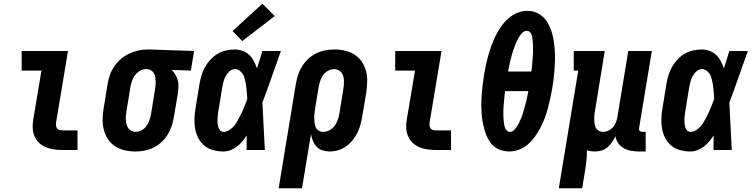

<svg xmlns="http://www.w3.org/2000/svg" viewBox="-20 -803 4040 1028"><path d="M312 0Q289 0 266.5 -3.5Q244 -7 224 -15.5Q204 -24 188.5 -39Q173 -54 164.5 -74.5Q156 -95 155 -117.5Q154 -140 158 -163L202 -425H96V-530H344L280 -146Q279 -138 280 -130Q281 -122 285 -116Q289 -110 296.5 -107.5Q304 -105 312 -105H395V0Z M705 8Q675 8 647 1.5Q619 -5 596 -20Q573 -35 558 -58Q543 -81 536 -108Q529 -135 529.5 -164.5Q530 -194 535 -223L556 -353Q560 -378 568.5 -402Q577 -426 591.5 -447.5Q606 -469 626.5 -486.5Q647 -504 670 -515Q693 -526 718 -532Q743 -538 767 -538Q771 -538 775 -538Q779 -538 783 -538L1019 -530L1002 -425L899 -429Q910 -418 918.5 -404Q927 -390 931.5 -374Q936 -358 935.5 -341Q935 -324 933 -307L911 -177Q907 -152 899 -128Q891 -104 877.5 -82Q864 -60 844.5 -42Q825 -24 801.5 -12.5Q778 -1 753.5 3.5Q729 8 705 8ZM707 -97Q723 -97 739 -106Q755 -115 765 -129.5Q775 -144 780.5 -160.5Q786 -177 789 -194L810 -324Q812 -335 813 -346.5Q814 -358 813.5 -369Q813 -380 811 -391Q809 -402 804 -411Q799 -420 789.5 -426Q780 -432 769 -433H765Q764 -433 763 -433Q762 -433 760 -433Q744 -433 728.5 -423.5Q713 -414 702.5 -399.5Q692 -385 686.5 -369Q681 -353 678 -336L657 -206Q655 -194 654 -182Q653 -170 654 -158.5Q655 -147 658 -136Q661 -125 667.5 -116Q674 -107 684.5 -102Q695 -97 707 -97Z M1177 8Q1149 8 1122 1Q1095 -6 1075 -22.5Q1055 -39 1042.5 -62.5Q1030 -86 1025 -112.5Q1020 -139 1021 -167Q1022 -195 1027 -223L1048 -353Q1052 -377 1059 -400Q1066 -423 1078 -444.5Q1090 -466 1107.5 -484.5Q1125 -503 1146.5 -515.5Q1168 -528 1191.5 -533Q1215 -538 1238 -538Q1260 -538 1280.5 -530Q1301 -522 1315.5 -508Q1330 -494 1339.5 -475Q1349 -456 1356 -437Q1363 -460 1370.5 -483.5Q1378 -507 1385 -530H1484Q1459 -461 1435 -391.5Q1411 -322 1385 -254Q1389 -190 1391.5 -126.5Q1394 -63 1398 0H1300Q1300 -19 1300.5 -38.5Q1301 -58 1301 -78Q1290 -61 1277 -45.5Q1264 -30 1248 -18Q1232 -6 1214 1Q1196 8 1177 8ZM1177 -97Q1190 -97 1203 -104Q1216 -111 1226.5 -121.5Q1237 -132 1244.5 -144.5Q1252 -157 1259 -169.5Q1266 -182 1272 -195Q1278 -208 1283.5 -221Q1289 -234 1294 -247Q1299 -260 1304 -273Q1303 -285 1302.5 -297Q1302 -309 1300.5 -321Q1299 -333 1297.5 -344.5Q1296 -356 1293.5 -368Q1291 -380 1287.5 -391Q1284 -402 1277 -411Q1270 -420 1260 -426.5Q1250 -433 1238 -433Q1223 -433 1210 -422Q1197 -411 1189 -396.5Q1181 -382 1177 -367Q1173 -352 1170 -336L1149 -206Q1147 -196 1146 -185Q1145 -174 1144.5 -163.5Q1144 -153 1145 -142.5Q1146 -132 1149 -122Q1152 -112 1159 -104.5Q1166 -97 1177 -97ZM1277 -583 1225 -637 1385 -783 1451 -717Z M1472 205 1564 -353Q1568 -378 1576 -402Q1584 -426 1597.5 -448Q1611 -470 1630.5 -488Q1650 -506 1673.5 -517.5Q1697 -529 1721.5 -533.5Q1746 -538 1771 -538Q1800 -538 1828 -531.5Q1856 -525 1879 -510Q1902 -495 1917.5 -472Q1933 -449 1940 -422Q1947 -395 1946 -365.5Q1945 -336 1941 -307L1919 -177Q1915 -154 1909 -132.5Q1903 -111 1892.5 -90Q1882 -69 1866.5 -50.5Q1851 -32 1831.5 -18.5Q1812 -5 1790 1.5Q1768 8 1745 8Q1725 8 1706.5 2Q1688 -4 1675.5 -17.5Q1663 -31 1655.5 -48.5Q1648 -66 1645 -85L1597 205ZM1709 -97Q1727 -97 1743.5 -105.5Q1760 -114 1771 -128.5Q1782 -143 1788 -160Q1794 -177 1797 -194L1818 -324Q1820 -336 1821 -348Q1822 -360 1821.5 -371.5Q1821 -383 1818 -394Q1815 -405 1808.5 -414Q1802 -423 1791.5 -428Q1781 -433 1769 -433Q1752 -433 1736 -424Q1720 -415 1710 -400.5Q1700 -386 1694.5 -369.5Q1689 -353 1686 -337L1667 -221Q1665 -208 1663.5 -195Q1662 -182 1662.5 -169.5Q1663 -157 1664.5 -144.5Q1666 -132 1671 -121Q1676 -110 1686.5 -103.5Q1697 -97 1709 -97Z M2312 0Q2289 0 2266.5 -3.5Q2244 -7 2224 -15.5Q2204 -24 2188.5 -39Q2173 -54 2164.5 -74.5Q2156 -95 2155 -117.5Q2154 -140 2158 -163L2202 -425H2096V-530H2344L2280 -146Q2279 -138 2280 -130Q2281 -122 2285 -116Q2289 -110 2296.5 -107.5Q2304 -105 2312 -105H2395V0Z M2706 8Q2686 8 2666 2Q2646 -4 2630 -15.5Q2614 -27 2603 -43.5Q2592 -60 2584.5 -78Q2577 -96 2572 -115.5Q2567 -135 2563.5 -154.5Q2560 -174 2558.5 -194.5Q2557 -215 2557 -236.5Q2557 -258 2558 -279Q2559 -300 2561 -321Q2563 -342 2566 -362.5Q2569 -383 2572 -404Q2577 -431 2582.5 -457.5Q2588 -484 2595.5 -510Q2603 -536 2612.5 -562Q2622 -588 2634.5 -613Q2647 -638 2663.5 -661.5Q2680 -685 2701.5 -704Q2723 -723 2749.5 -734Q2776 -745 2803 -745Q2829 -745 2851.5 -735.5Q2874 -726 2890.5 -709.5Q2907 -693 2917.5 -672Q2928 -651 2935 -628Q2942 -605 2945.5 -580.5Q2949 -556 2950.5 -531.5Q2952 -507 2951.5 -481.5Q2951 -456 2949 -431Q2947 -406 2944 -381Q2941 -356 2937 -331Q2932 -304 2926.5 -277.5Q2921 -251 2914 -225Q2907 -199 2897.5 -173Q2888 -147 2875 -122Q2862 -97 2845.5 -73.5Q2829 -50 2807.5 -31Q2786 -12 2759.5 -2Q2733 8 2706 8ZM2825 -420Q2827 -432 2828 -444Q2829 -456 2830 -468Q2831 -480 2832 -491.5Q2833 -503 2833.5 -515Q2834 -527 2834 -539Q2834 -551 2833.5 -562.5Q2833 -574 2832 -586Q2831 -598 2829 -609Q2827 -620 2819.5 -629Q2812 -638 2800 -638Q2788 -638 2778 -628.5Q2768 -619 2761 -608Q2754 -597 2748.5 -585.5Q2743 -574 2738.5 -562.5Q2734 -551 2730 -539.5Q2726 -528 2722.5 -516Q2719 -504 2716 -492Q2713 -480 2710 -468Q2707 -456 2705 -444Q2703 -432 2700 -420ZM2711 -97Q2723 -97 2732.5 -107Q2742 -117 2749 -127.5Q2756 -138 2761 -149.5Q2766 -161 2771 -172.5Q2776 -184 2779.5 -196Q2783 -208 2786.5 -220Q2790 -232 2793 -243.5Q2796 -255 2799 -267Q2802 -279 2804 -291Q2806 -303 2809 -315H2684Q2683 -303 2681.5 -291Q2680 -279 2679 -267Q2678 -255 2677 -243Q2676 -231 2675.5 -219.5Q2675 -208 2675 -196Q2675 -184 2675.5 -172.5Q2676 -161 2677.5 -149Q2679 -137 2681.5 -126Q2684 -115 2691.5 -106Q2699 -97 2711 -97Z M2972 205 3076 -425H3052V-530H3218L3165 -206Q3163 -195 3162 -183Q3161 -171 3161.5 -159.5Q3162 -148 3164 -137Q3166 -126 3171.5 -116.5Q3177 -107 3187 -102Q3197 -97 3208 -97Q3223 -97 3238 -104Q3253 -111 3263 -123Q3273 -135 3278.5 -149.5Q3284 -164 3286 -179L3344 -530H3470L3402 -119Q3401 -114 3401.5 -110Q3402 -106 3404.5 -103Q3407 -100 3411 -98.5Q3415 -97 3420 -97H3437V8H3402Q3381 8 3360 4.5Q3339 1 3321 -9Q3303 -19 3291 -35.5Q3279 -52 3275 -73Q3267 -56 3256.5 -41Q3246 -26 3232 -14Q3218 -2 3200.5 3Q3183 8 3165 8Q3154 8 3143.5 6.5Q3133 5 3122 1Q3123 26 3120.5 51.5Q3118 77 3114 102L3097 205Z M3677 8Q3649 8 3622 1Q3595 -6 3575 -22.5Q3555 -39 3542.5 -62.5Q3530 -86 3525 -112.5Q3520 -139 3521 -167Q3522 -195 3527 -223L3548 -353Q3552 -377 3559 -400Q3566 -423 3578 -444.5Q3590 -466 3607.5 -484.5Q3625 -503 3646.5 -515.5Q3668 -528 3691.5 -533Q3715 -538 3738 -538Q3760 -538 3780.5 -530Q3801 -522 3815.5 -508Q3830 -494 3839.5 -475Q3849 -456 3856 -437Q3863 -460 3870.5 -483.5Q3878 -507 3885 -530H3984Q3959 -461 3935 -391.5Q3911 -322 3885 -254Q3889 -190 3891.5 -126.5Q3894 -63 3898 0H3800Q3800 -19 3800.5 -38.5Q3801 -58 3801 -78Q3790 -61 3777 -45.5Q3764 -30 3748 -18Q3732 -6 3714 1Q3696 8 3677 8ZM3677 -97Q3690 -97 3703 -104Q3716 -111 3726.5 -121.5Q3737 -132 3744.5 -144.5Q3752 -157 3759 -169.5Q3766 -182 3772 -195Q3778 -208 3783.5 -221Q3789 -234 3794 -247Q3799 -260 3804 -273Q3803 -285 3802.5 -297Q3802 -309 3800.5 -321Q3799 -333 3797.5 -344.5Q3796 -356 3793.5 -368Q3791 -380 3787.5 -391Q3784 -402 3777 -411Q3770 -420 3760 -426.5Q3750 -433 3738 -433Q3723 -433 3710 -422Q3697 -411 3689 -396.5Q3681 -382 3677 -367Q3673 -352 3670 -336L3649 -206Q3647 -196 3646 -185Q3645 -174 3644.5 -163.5Q3644 -153 3645 -142.5Q3646 -132 3649 -122Q3652 -112 3659 -104.5Q3666 -97 3677 -97Z"/></svg>

Font: Iosevka Slab Extrabold Oblique
Style: Regular
Weight: 800
Italic angle: -9°
Monospace: yes
Designer: Belleve Invis
Foundry: Belleve Invis
Version: Version 11.1.1; ttfautohint (v1.8.3)